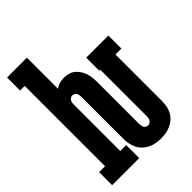

<svg xmlns="http://www.w3.org/2000/svg" viewBox="-219 -833 938 938"><g transform="rotate(-45 250.0 -363.5)"><path d="M329 8Q312 8 294.5 5Q277 2 261.5 -5.5Q246 -13 233 -25Q220 -37 212 -52.5Q204 -68 200.5 -85.5Q197 -103 197 -120V-410Q197 -417 196 -423.5Q195 -430 192 -435.5Q189 -441 183 -444.5Q177 -448 171 -448Q164 -448 158.5 -444.5Q153 -441 149.5 -435.5Q146 -430 145 -423.5Q144 -417 144 -410V-90H185V0H-2V-90H39V-645H7V-735H144V-520Q157 -530 172 -534Q187 -538 202 -538Q218 -538 233 -534Q248 -530 260 -520.5Q272 -511 280.5 -498Q289 -485 294 -470.5Q299 -456 301 -440.5Q303 -425 303 -410V-120Q303 -113 304 -106.5Q305 -100 308 -94.5Q311 -89 317 -85.5Q323 -82 329 -82Q336 -82 341.5 -85.5Q347 -89 350.5 -94.5Q354 -100 355 -106.5Q356 -113 356 -120V-440H349V-530H502V-440H461V-120Q461 -103 458 -85.5Q455 -68 447 -52.5Q439 -37 426 -25Q413 -13 397 -5.5Q381 2 364 5Q347 8 329 8Z"/></g></svg>

Font: Iosevka Slab Extrabold
Style: Regular
Weight: 800
Monospace: yes
Designer: Belleve Invis
Foundry: Belleve Invis
Version: Version 11.1.1; ttfautohint (v1.8.3)